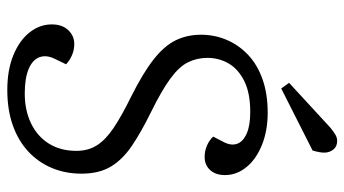

<svg xmlns="http://www.w3.org/2000/svg" viewBox="-234 -718 966 539"><g transform="rotate(90 249.5 -449.0)"><path d="M468 -194Q468 -149 452 -111Q436 -73 406 -45Q376 -17 332.5 -1.5Q289 14 233 14Q177 14 135.5 -3Q94 -20 71.5 -48.5Q49 -77 49 -111Q49 -140 65 -157Q81 -174 104 -174Q120 -174 134.5 -168Q149 -162 161 -151L146 -120Q134 -96 141 -76.5Q148 -57 174 -46Q200 -35 243 -35Q290 -35 326.5 -52.5Q363 -70 383.5 -102.5Q404 -135 404 -180Q404 -213 388.5 -237.5Q373 -262 339.5 -284.5Q306 -307 253 -333Q185 -367 147 -397Q109 -427 93.5 -459Q78 -491 78 -530Q78 -568 92.5 -602Q107 -636 134.5 -662Q162 -688 203 -702.5Q244 -717 297 -717Q347 -717 387 -701Q427 -685 449.5 -657.5Q472 -630 472 -597Q472 -571 458 -555.5Q444 -540 421 -540Q403 -540 388 -547Q373 -554 364 -564L380 -595Q390 -615 384 -631.5Q378 -648 355.5 -658Q333 -668 295 -668Q241 -668 207.5 -651Q174 -634 158.5 -607Q143 -580 143 -548Q143 -518 155.5 -493Q168 -468 201.5 -443.5Q235 -419 296 -389Q351 -362 389.5 -336Q428 -310 448 -277Q468 -244 468 -194ZM339 -893Q350 -902 358.5 -907Q367 -912 376 -912Q392 -912 400.5 -901Q409 -890 409 -876Q409 -869 407.5 -861Q406 -853 403 -843L229 -755L213 -777Z"/></g></svg>

Font: Literata 18pt Light
Style: Italic
Weight: 300
Italic angle: -2°
Designer: Latin by Veronika Burian and Jose Scaglione. Greek by Irene Vlachou. Cyrillic by Vera Evstafieva
Foundry: TypeTogether
Version: Version 3.103;gftools[0.9.29]